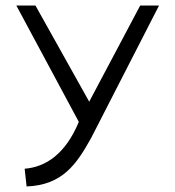

<svg xmlns="http://www.w3.org/2000/svg" viewBox="-20 -471 630 693"><path d="M39 -451 264 -32V-30C216 85 145 132 69 138L76 202C207 197 257 120 309 27L554 -451H486L302 -104L108 -451Z"/></svg>

Font: Charger Sport
Style: LitExt
Weight: 300
Designer: Jasper
Foundry: Cannot Into Space Fonts
Version: Version 1.1